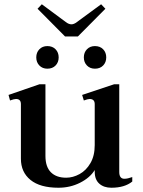

<svg xmlns="http://www.w3.org/2000/svg" viewBox="-20 -870 668 900"><path d="M285 -699 156 -829 176 -850 288 -767Q302 -756 315 -756Q327 -756 341 -767L454 -850L474 -829L345 -699ZM150 -601Q150 -624 164.5 -639Q179 -654 202 -654Q226 -654 240.5 -639Q255 -624 255 -601Q255 -578 240.5 -563Q226 -548 202 -548Q179 -548 164.5 -563Q150 -578 150 -601ZM478 -601Q478 -578 463.5 -563Q449 -548 425 -548Q402 -548 387.5 -563Q373 -578 373 -601Q373 -624 387.5 -639Q402 -654 425 -654Q449 -654 463.5 -639Q478 -624 478 -601ZM600 -40V-19Q564 10 502 10Q467 10 445.5 -9Q424 -28 424 -65V-73Q402 -37 355.5 -13.5Q309 10 254 10Q168 10 123 -26.5Q78 -63 78 -126V-382Q78 -406 55 -406Q46 -406 27 -399L20 -425L165 -475H193V-139Q193 -88 218.5 -62.5Q244 -37 290 -37Q322 -37 353 -54Q384 -71 404 -105.5Q424 -140 424 -190V-382Q424 -406 400 -406Q392 -406 373 -399L365 -425L515 -475H539V-64Q539 -32 563 -32Q578 -32 600 -40Z"/></svg>

Font: Taviraj Medium
Style: Regular
Weight: 500
Designer: Katatrad Team
Foundry: CadsonDemak
Version: Version 1.030